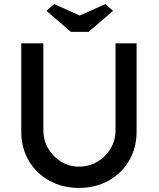

<svg xmlns="http://www.w3.org/2000/svg" viewBox="-20 -913 780 939"><path d="M84 -269V-701H192V-278Q192 -227 216 -186.5Q240 -146 279.5 -122Q319 -98 366 -98Q416 -98 456.5 -122Q497 -146 521 -186.5Q545 -227 545 -278V-701H648V-269Q648 -190 611.5 -127.5Q575 -65 511 -29.5Q447 6 366 6Q285 6 221 -29.5Q157 -65 120.5 -127.5Q84 -190 84 -269ZM327 -757 207 -860 245 -893 370 -837 495 -893 533 -860 413 -757Z"/></svg>

Font: Our Lexend
Style: Regular
Weight: 400
Designer: Bonnie Shaver-Troup, Thomas Jockin
Foundry: Lexend
Version: Version 1.007